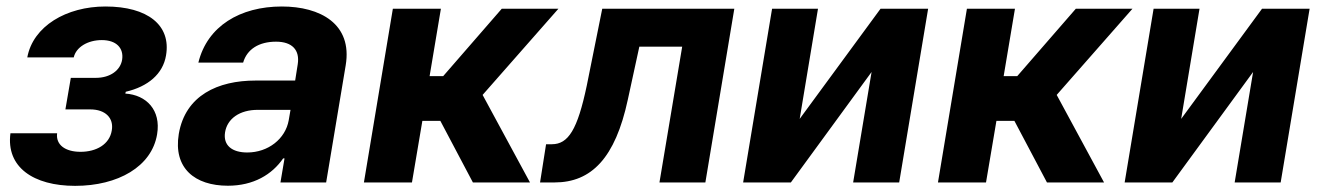

<svg xmlns="http://www.w3.org/2000/svg" viewBox="-20 -573 4148 603"><path d="M159.4 -154.5H12.8C-1.4 -47.9 85.2 10.7 215.9 10.7C350.5 10.7 456.7 -49.7 473.4 -151.3C486.2 -227.3 439.6 -274.9 373.6 -279.1L375 -284.8C445 -301.1 491.8 -340.9 501.4 -398.8C517.8 -493.6 444.2 -552.6 311.1 -552.6C188.6 -552.6 83.8 -490.8 65.7 -392.8H211.6C218.8 -424.7 255.3 -447.1 299.7 -447.1C345.2 -447.1 369 -422.2 363.6 -385.7C358.3 -352.6 326.7 -328.5 280.9 -328.5H202.4L185.4 -229.4H263.8C310.7 -229.4 338.1 -202.4 331 -163C323.9 -119.7 282.7 -96.2 233 -96.2C184.7 -96.2 154.8 -118.3 159.4 -154.5Z M695.7 10.3C776.3 10.3 834.5 -24.9 869.3 -75.6H873.6L860.8 0H1004.3L1065.7 -367.9C1087.4 -497.9 985.8 -552.6 865.1 -552.6C734 -552.6 631 -490.8 603 -376.4H743.6C755.7 -418.3 793 -442.1 846.9 -442.1C898.1 -442.1 921.9 -415.5 915.1 -371.4L907 -320H782C664.8 -320 562.1 -273.8 541.5 -152.3C523.8 -44.7 592 10.3 695.7 10.3ZM686.8 -157.3C693.5 -199.9 732.2 -228.3 790.5 -228H892.4L886.7 -195C876.4 -137.4 822.8 -94.1 756.4 -94.1C709.2 -94.1 680.4 -116.1 686.8 -157.3Z M1122.9 0H1273.8L1306.5 -193.5H1362.9L1465.2 0H1644.5L1495.7 -274.9L1733.7 -545.5H1555.8L1371.8 -333.8H1329.2L1364.7 -545.5H1213.8Z M1676.1 0H1721.6C1837.4 0 1912.3 -76.7 1951.7 -259.9L1987.9 -426.5H2122.5L2051.1 0H2195.3L2286.2 -545.5H1871.4L1822.8 -304C1793.7 -165.8 1764.9 -120 1713.1 -120H1695Z M2491.5 -199.6 2549 -545.5H2404.8L2313.9 0H2463.8L2717.3 -346.9L2659.4 0H2804L2894.9 -545.5H2745.4Z M2925.8 0H3076.7L3109.4 -193.5H3165.8L3268.1 0H3447.4L3298.7 -274.9L3536.6 -545.5H3358.7L3174.7 -333.8H3132.1L3167.6 -545.5H3016.7Z M3689.6 -199.6 3747.2 -545.5H3603L3512.1 0H3661.9L3915.5 -346.9L3857.6 0H4002.1L4093 -545.5H3943.5Z"/></svg>

Font: Margiela Sans
Style: Bold Italic
Weight: 700
Italic angle: -9.39999°
Designer: Stefan Endress, Andreas Faust
Version: Version 1.100;FEAKit 1.0